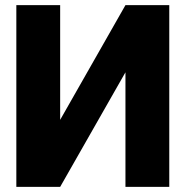

<svg xmlns="http://www.w3.org/2000/svg" viewBox="-20 -731 733 751"><path d="M470.7 -710.9H642.1V0H470.7V-448.2L215.3 0H43.9V-710.9H215.3V-262.2Z"/></svg>

Font: Sadagaat-English
Style: Regular
Weight: 900
Designer: Ahmed alsheikh
Foundry: Ahmed alsheikh Design
Version: Version 2.137;January 17, 2018;FontCreator 11.0.0.2408 64-bi